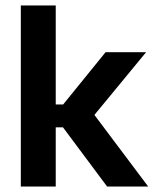

<svg xmlns="http://www.w3.org/2000/svg" viewBox="-20 -681 566 701"><path d="M371 0 210 -216H166.5V-299.5H210.5L365.5 -490.5H513.5L314.5 -249V-275L521 0ZM56 0V-661H183.5V0Z"/></svg>

Font: Anek Gujarati Medium SemiBold
Style: Regular
Weight: 600
Version: Version 1.003